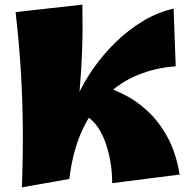

<svg xmlns="http://www.w3.org/2000/svg" viewBox="-20 -787 814 825"><path d="M74 18Q79 -116 78 -238.5Q77 -361 69.5 -482.5Q62 -604 47 -735L334 -767Q336 -664 333 -575.5Q330 -487 322.5 -402Q315 -317 304 -224Q293 -131 278 -18ZM278 -18V-274Q289 -323 316 -381Q343 -439 384 -497Q425 -555 478 -606.5Q531 -658 593.5 -696Q656 -734 726 -750L735 -502Q648 -496 571.5 -464.5Q495 -433 434 -373.5Q373 -314 332.5 -225.5Q292 -137 278 -18ZM462 0Q462 -52 453 -100Q444 -148 428 -188Q412 -228 389 -255.5Q366 -283 339 -293L417 -419Q462 -406 513.5 -380.5Q565 -355 613.5 -310.5Q662 -266 699 -199Q736 -132 752 -37Z"/></svg>

Font: Marhey Light
Style: Bold
Weight: 700
Version: Version 1.000